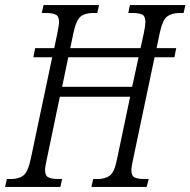

<svg xmlns="http://www.w3.org/2000/svg" viewBox="-40 -734 748 754"><path d="M-20 0 -13 -31H3Q34 -31 52 -45Q70 -59 81 -111L165 -509H91L98 -545H173L185 -602Q188 -619 190 -630Q192 -641 192 -648Q192 -670 179 -676.5Q166 -683 141 -683H124L131 -714H349L342 -683H325Q294 -683 276.5 -669Q259 -655 248 -603L236 -545H512L525 -605Q528 -619 529.5 -630Q531 -641 531 -648Q531 -671 518 -677Q505 -683 481 -683H464L470 -714H688L681 -683H665Q634 -683 616 -669Q598 -655 587 -603L575 -545H652L645 -509H567L483 -110Q480 -97 478 -85Q476 -73 476 -66Q476 -43 489 -37Q502 -31 527 -31H544L536 0H319L326 -31H343Q374 -31 392 -45Q410 -59 420 -111L471 -354H195L144 -110Q141 -97 139 -85Q137 -73 137 -66Q137 -44 150 -37.5Q163 -31 188 -31H204L197 0ZM204 -393H479L504 -509H228Z"/></svg>

Font: Noto Serif ExtraCondensed Light
Style: Italic
Weight: 300
Width: 2
Italic angle: -12°
Designer: Monotype Design Team
Foundry: Monotype Imaging Inc.
Version: Version 2.014; ttfautohint (v1.8.4.7-5d5b)